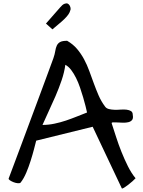

<svg xmlns="http://www.w3.org/2000/svg" viewBox="-20 -1093 841 1132"><path d="M101.6 -16.6Q97.7 -11.7 85.4 -12.7Q73.2 -13.7 60.5 -18.6Q47.9 -23.4 38.6 -29.8Q29.3 -36.1 31.2 -41Q41 -67.4 62 -123Q83 -178.7 108.9 -248.5Q134.8 -318.4 163.6 -395.5Q192.4 -472.7 218.3 -542.5Q244.1 -612.3 264.6 -667.5Q285.2 -722.7 294.9 -750Q302.7 -772.5 305.7 -791.5Q308.6 -810.5 314.9 -824.2Q321.3 -837.9 334.5 -845.2Q347.7 -852.5 376 -852.5Q411.1 -832 434.6 -804.2Q458 -776.4 475.6 -743.7Q493.2 -710.9 506.3 -674.8Q519.5 -638.7 532.7 -602.5Q545.9 -566.4 561 -531.2Q576.2 -496.1 598.6 -465.8Q606.4 -454.1 621.6 -450.2Q636.7 -446.3 654.8 -445.8Q672.9 -445.3 691.9 -446.8Q710.9 -448.2 726.6 -446.3Q742.2 -444.3 752.4 -438Q762.7 -431.6 762.7 -416Q766.6 -395.5 758.8 -385.7Q751 -376 736.8 -372.6Q722.7 -369.1 704.6 -369.6Q686.5 -370.1 671.4 -371.1Q656.2 -372.1 646.5 -371.6Q636.7 -371.1 638.7 -365.2Q650.4 -329.1 664.6 -285.2Q678.7 -241.2 696.3 -197.3Q713.9 -153.3 734.4 -112.3Q754.9 -71.3 779.3 -42Q774.4 -36.1 761.7 -24.9Q749 -13.7 735.8 -3.4Q722.7 6.8 711.4 13.7Q700.2 20.5 698.2 17.6L526.4 -345.7L193.4 -263.7Q188.5 -244.1 180.2 -212.4Q171.9 -180.7 160.6 -145Q149.4 -109.4 134.8 -74.7Q120.1 -40 101.6 -16.6ZM365.2 -710.9Q359.4 -667 343.3 -619.6Q327.1 -572.3 307.1 -525.9Q287.1 -479.5 266.6 -436Q246.1 -392.6 230.5 -356.4Q265.6 -356.4 300.8 -363.8Q335.9 -371.1 369.1 -382.3Q402.3 -393.6 433.6 -406.2Q464.8 -418.9 493.2 -429.7Q490.2 -443.4 484.4 -467.3Q478.5 -491.2 470.2 -519Q461.9 -546.9 451.7 -577.1Q441.4 -607.4 428.2 -633.8Q415 -660.2 399.4 -680.7Q383.8 -701.2 365.2 -710.9ZM335 -1049.8Q347.7 -1065.4 359.4 -1070.3Q371.1 -1075.2 378.9 -1071.8Q386.7 -1068.4 391.6 -1059.1Q396.5 -1049.8 396.5 -1039.1Q393.6 -1027.3 389.2 -1018.1Q384.8 -1008.8 374 -996.1Q363.3 -983.4 342.8 -965.3Q322.3 -947.3 289.1 -919.9L251 -954.1Z"/></svg>

Font: Architects Daughter-petzku
Style: Regular
Weight: 400
Designer: Kimberly Geswein
Foundry: Kimberly Geswein
Version: Version 1.000 2010 initial release